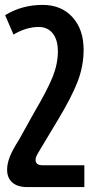

<svg xmlns="http://www.w3.org/2000/svg" viewBox="-20 -527 399 783"><path d="M91 236Q52 236 30.5 217.5Q9 199 9 165Q9 141 19.5 113.5Q30 86 58 42L118 -66Q174 -161 195 -214Q216 -267 216 -317Q216 -365 195 -391Q174 -417 138 -417Q87 -417 35 -386L1 -465Q69 -507 154 -507Q230 -507 275.5 -457Q321 -407 321 -324Q321 -258 296.5 -194Q272 -130 212 -31L143 84Q141 87 135.5 96.5Q130 106 127.5 112.5Q125 119 125 125Q125 147 154 147H324V236Z"/></svg>

Font: Noto Sans Armenian Medium Cond
Style: Regular
Weight: 500
Width: 3
Designer: Monotype Design team
Foundry: Monotype Imaging Inc.
Version: Version 1.000